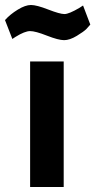

<svg xmlns="http://www.w3.org/2000/svg" viewBox="-58 -745 380 765"><path d="M3.9 -598.1 -8.8 -589.8 -38.1 -665Q-17.6 -688 12.7 -706.5Q43 -725.1 65.4 -725.1Q87.9 -725.1 134.3 -707Q180.7 -689 198.7 -689Q216.8 -689 258.8 -713.9L272.9 -723.1L301.8 -647Q295.9 -640.1 286.1 -629.4Q275.9 -619.1 248 -602.1Q219.7 -585 197.3 -585Q174.8 -585 128.9 -603Q83 -621.1 62 -621.1Q41 -621.1 3.9 -598.1ZM62 -500H195.8V0H62Z"/></svg>

Font: TitilliumWeb-Bold
Style: Bold
Weight: 700
Version: Version 1.001;PS 57.000;hotconv 1.0.70;makeotf.lib2.5.55311